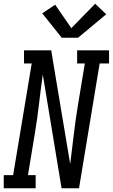

<svg xmlns="http://www.w3.org/2000/svg" viewBox="-46 -1003 601 1023"><path d="M-26 0V-70H24L123 -665H82V-735H227L241 -649L328 -129Q338 -207 347 -285Q356 -363 369 -441L406 -665H365V-735H535V-665H485L375 0H282L182 -606Q171 -528 162 -450Q153 -372 140 -294L103 -70H144V0ZM283 -802 179 -932 248 -978 334 -853 461 -983 520 -927 370 -802Z"/></svg>

Font: Iosevka Slab Oblique
Style: Regular
Weight: 400
Italic angle: -9°
Monospace: yes
Designer: Belleve Invis
Foundry: Belleve Invis
Version: Version 11.1.1; ttfautohint (v1.8.3)